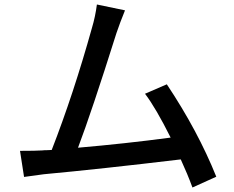

<svg xmlns="http://www.w3.org/2000/svg" viewBox="-20 -795 1040 854"><path d="M836 39Q814 -21 784 -86Q424 -43 175 -20L87 -8L69 -124Q139 -124 169 -126Q175 -127 188 -127L210 -128Q307 -377 389 -671Q404 -721 411 -775L536 -749Q514 -695 498 -648Q387 -296 327 -138Q536 -156 739 -183Q673 -315 625 -378L722 -420Q860 -213 942 -9Z"/></svg>

Font: Noto Sans S Chinese Medium
Style: Regular
Weight: 500
Designer: Ryoko NISHIZUKA  (kana & ideographs); Paul D. Hunt (Latin, Greek & Cyrillic); Wenlong ZHANG  (bopomofo); Sandoll Communi
Foundry: Adobe Systems Incorporated
Version: Version 1.000;PS 1;hotconv 1.0.78;makeotf.lib2.5.61930